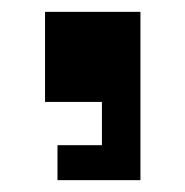

<svg xmlns="http://www.w3.org/2000/svg" viewBox="-20 -734 313 324"><path d="M77 -430H217V-714H56V-562H152V-489H77Z"/></svg>

Font: Meta Space Medium
Style: Regular
Weight: 500
Designer: Meta Pool / Florian Karsten
Foundry: Meta Pool / Florian Karsten
Version: Version 2.000;Glyphs 3.1.1 (3137)